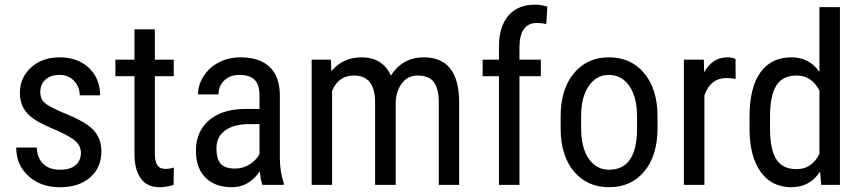

<svg xmlns="http://www.w3.org/2000/svg" viewBox="-20 -780 3632 810"><path d="M321.3 -135.3Q321.3 -163.1 300.3 -183.1Q279.3 -203.1 219.2 -230Q149.4 -258.8 120.8 -279.3Q92.3 -299.8 78.1 -325.9Q64 -352.1 64 -388.2Q64 -452.6 111.1 -495.4Q158.2 -538.1 231.4 -538.1Q308.6 -538.1 355.5 -493.2Q402.3 -448.2 402.3 -377.9H316.4Q316.4 -413.6 292.5 -438.7Q268.6 -463.9 231.4 -463.9Q193.4 -463.9 171.6 -444.1Q149.9 -424.3 149.9 -391.1Q149.9 -364.7 165.8 -348.6Q181.6 -332.5 242.2 -306.2Q338.4 -268.6 373 -232.7Q407.7 -196.8 407.7 -141.6Q407.7 -72.8 360.4 -31.5Q313 9.8 233.4 9.8Q150.9 9.8 99.6 -37.6Q48.3 -85 48.3 -157.7H135.3Q136.7 -113.8 162.1 -88.9Q187.5 -64 233.4 -64Q276.4 -64 298.8 -83.3Q321.3 -102.5 321.3 -135.3Z M633.3 -656.2V-528.3H712.9V-458.5H633.3V-130.9Q633.3 -99.6 643.6 -83.5Q653.8 -67.4 678.7 -67.4Q695.8 -67.4 713.4 -73.2L712.4 0Q683.1 9.8 652.3 9.8Q601.1 9.8 574.2 -26.9Q547.4 -63.5 547.4 -130.4V-458.5H466.8V-528.3H547.4V-656.2Z M1087.4 0Q1079.6 -17.1 1076.2 -57.6Q1030.3 9.8 959 9.8Q887.2 9.8 846.9 -30.5Q806.6 -70.8 806.6 -144Q806.6 -224.6 861.3 -272Q916 -319.3 1011.2 -320.3H1074.7V-376.5Q1074.7 -423.8 1053.7 -443.8Q1032.7 -463.9 989.7 -463.9Q950.7 -463.9 926.3 -440.7Q901.9 -417.5 901.9 -381.8H815.4Q815.4 -422.4 839.4 -459.2Q863.3 -496.1 903.8 -517.1Q944.3 -538.1 994.1 -538.1Q1075.2 -538.1 1117.4 -497.8Q1159.7 -457.5 1160.6 -380.4V-113.8Q1161.1 -52.7 1177.2 -7.8V0ZM972.2 -68.8Q1003.9 -68.8 1032.7 -86.4Q1061.5 -104 1074.7 -130.4V-256.3H1025.9Q964.4 -255.4 928.7 -228.8Q893.1 -202.1 893.1 -154.3Q893.1 -109.4 911.1 -89.1Q929.2 -68.8 972.2 -68.8Z M1376 -528.3 1377.9 -479.5Q1426.3 -538.1 1505.4 -538.1Q1593.8 -538.1 1628.9 -461.4Q1678.7 -538.1 1767.6 -538.1Q1913.6 -538.1 1917 -356V0H1831.1V-347.7Q1831.1 -405.3 1810.5 -433.3Q1790 -461.4 1741.2 -461.4Q1702.1 -461.4 1677.7 -431.2Q1653.3 -400.9 1649.4 -354V0H1562.5V-351.6Q1561 -461.4 1473.1 -461.4Q1407.7 -461.4 1380.9 -396V0H1294.9V-528.3Z M2085 0V-458.5H2016.1V-528.3H2085V-589.4Q2086.4 -669.9 2125.7 -715.1Q2165 -760.3 2236.8 -760.3Q2262.7 -760.3 2289.1 -752L2284.7 -678.7Q2266.1 -683.1 2245.1 -683.1Q2171.4 -683.1 2171.4 -578.1V-528.3H2261.7V-458.5H2171.4V0Z M2345.2 -288.6Q2345.2 -403.8 2401.1 -470.9Q2457 -538.1 2548.8 -538.1Q2640.6 -538.1 2696.5 -472.7Q2752.4 -407.2 2753.9 -294.4V-238.8Q2753.9 -124 2698.2 -57.1Q2642.6 9.8 2549.8 9.8Q2458 9.8 2402.6 -55.2Q2347.2 -120.1 2345.2 -231ZM2431.6 -238.8Q2431.6 -157.2 2463.6 -110.6Q2495.6 -64 2549.8 -64Q2664.1 -64 2667.5 -229V-288.6Q2667.5 -369.6 2635.3 -416.7Q2603 -463.9 2548.8 -463.9Q2495.6 -463.9 2463.6 -416.7Q2431.6 -369.6 2431.6 -289.1Z M3083.5 -447.3Q3065.4 -450.7 3044.4 -450.7Q2978 -450.7 2951.7 -377.9V0H2865.2V-528.3H2949.2L2950.7 -474.6Q2985.4 -538.1 3048.8 -538.1Q3069.3 -538.1 3083 -531.2Z M3142.1 -288.1Q3142.1 -410.2 3187.7 -474.1Q3233.4 -538.1 3318.8 -538.1Q3394.5 -538.1 3437 -476.6V-750H3523.4V0H3444.3L3439.9 -56.6Q3397.5 9.8 3318.4 9.8Q3236.3 9.8 3189.7 -54Q3143.1 -117.7 3142.1 -233.9ZM3228.5 -238.8Q3228.5 -149.9 3254.9 -108.2Q3281.2 -66.4 3340.8 -66.4Q3405.3 -66.4 3437 -131.3V-397.9Q3403.8 -461.4 3341.3 -461.4Q3281.7 -461.4 3255.4 -419.7Q3229 -377.9 3228.5 -291.5Z"/></svg>

Font: TypoPRO Roboto
Style: Regular
Weight: 400
Designer: Google
Version: Version 2.136; 2016